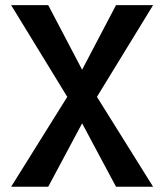

<svg xmlns="http://www.w3.org/2000/svg" viewBox="-20 -713 626 733"><path d="M22.5 0 236.8 -343.3 22.5 -693.4H164.1L293.5 -446.8L422.9 -693.4H564.5L350.1 -343.3L564.5 0H422.9L293.5 -242.2L164.1 0Z"/></svg>

Font: Caskaydia Cove SemiBold
Style: Regular
Weight: 600
Monospace: yes
Designer: Aaron Bell
Foundry: Saja Typeworks
Version: Version 4.300; ttfautohint (v1.8.3)